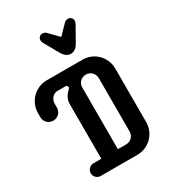

<svg xmlns="http://www.w3.org/2000/svg" viewBox="-248 -1041 1047 1160"><g transform="rotate(-30 275.5 -461.0)"><path d="M85 -489.7V-517.6C85 -547.9 108.4 -575.7 137.7 -575.7H192.9C205.1 -575.7 208.5 -566.9 208.5 -561C208.5 -554.7 201.7 -549.8 195.8 -543.5C178.7 -526.4 162.6 -504.4 162.6 -466.8V-88.4H107.9C83.5 -88.4 63.5 -67.9 63.5 -43.9C63.5 -19.5 83 0 107.9 0H364.3C443.8 0 508.3 -64.9 508.3 -144.5V-519C508.3 -598.6 443.8 -663.6 364.3 -663.6H113.8C34.2 -663.6 -30.8 -598.6 -30.8 -519V-489.7C-30.8 -457.5 -5.4 -432.6 26.4 -432.6C59.6 -432.6 85 -457.5 85 -489.7ZM278.3 -518.1C278.3 -549.8 301.3 -575.7 336.4 -575.7C367.7 -575.7 393.1 -549.8 393.1 -517.6V-145.5C393.1 -113.3 367.7 -88.4 336.4 -88.4H278.3ZM266.6 -766.1C279.3 -744.6 298.3 -729 320.8 -729C344.2 -729 363.8 -744.1 376 -766.1L434.6 -870.1C438.5 -877.4 440.9 -885.3 440.9 -892.1C440.9 -906.7 428.7 -921.9 411.1 -921.9C401.9 -921.9 392.1 -919.4 385.3 -912.1L321.3 -846.7L257.3 -912.1C250.5 -918.9 240.7 -921.9 231.4 -921.9C213.9 -921.9 201.7 -906.7 201.7 -892.1C201.7 -884.8 204.1 -877.4 208 -870.1Z"/></g></svg>

Font: Supermercado One
Style: Regular
Weight: 400
Designer: James Grieshaber
Foundry: James Grieshaber
Version: Version 1.002